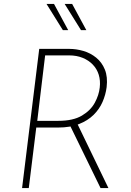

<svg xmlns="http://www.w3.org/2000/svg" viewBox="-20 -954 665 974"><path d="M332 -706Q367 -706 403 -695.5Q439 -685 468 -661.5Q497 -638 512 -601Q527 -564 521 -512Q516 -473 500 -436.5Q484 -400 454.5 -371Q425 -342 380.5 -324.5Q336 -307 275 -307H164L126 0H92L179 -706ZM276 -341Q351 -341 395.5 -367.5Q440 -394 461 -433Q482 -472 486 -510Q490 -545 481 -574.5Q472 -604 451 -626Q430 -648 399.5 -660.5Q369 -673 331 -673H209L169 -341ZM371 -329 530 0H490L330 -328ZM254 -934 326 -801H299L216 -934ZM346 -934 418 -801H391L308 -934Z"/></svg>

Font: Josefin Sans Thin ExtraLight
Style: Italic
Weight: 250
Italic angle: -7°
Version: Version 2.000